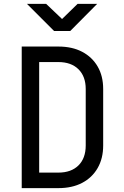

<svg xmlns="http://www.w3.org/2000/svg" viewBox="-20 -970 640 990"><path d="M92 0V-730H281Q352 -730 403.5 -703Q455 -676 483.5 -627Q512 -578 512 -511V-220Q512 -153 483.5 -103.5Q455 -54 403.5 -27Q352 0 281 0ZM182 -80H281Q347 -80 384.5 -117Q422 -154 422 -220V-511Q422 -576 384.5 -613Q347 -650 281 -650H182ZM259 -810 119 -950H218L300 -872L380 -950H481L342 -810Z"/></svg>

Font: JetBrainsMonoNL NFM
Style: Regular
Weight: 400
Monospace: yes
Designer: Philipp Nurullin, Konstantin Bulenkov
Foundry: JetBrains
Version: Version 2.304; ttfautohint (v1.8.4.7-5d5b);Nerd Fonts 3.3.0